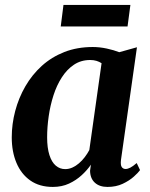

<svg xmlns="http://www.w3.org/2000/svg" viewBox="-20 -745 608 776"><path d="M469 -99Q466.5 -78 472 -70Q477.5 -62 487.5 -62Q496 -62 506.8 -67.5Q517.5 -73 532.5 -86L546 -57.5Q539 -47.5 521 -31.2Q503 -15 476 -2.2Q449 10.5 414.5 10.5Q382 10.5 363.2 -6.8Q344.5 -24 344 -55L347.5 -79.5Q332.5 -57.5 310.2 -37Q288 -16.5 259 -3Q230 10.5 193.5 10.5Q139.5 10.5 102.5 -15.5Q65.5 -41.5 46.5 -86.8Q27.5 -132 27.5 -189.5Q27.5 -243.5 41.5 -296.5Q55.5 -349.5 82.5 -396.2Q109.5 -443 149 -478.8Q188.5 -514.5 240.2 -534.8Q292 -555 355 -555Q382.5 -555 411.5 -548.8Q440.5 -542.5 462 -534L533.5 -554ZM390.5 -489.5Q381.5 -495.5 370 -499Q358.5 -502.5 344.5 -502.5Q307.5 -502.5 279 -483.5Q250.5 -464.5 229.8 -432.2Q209 -400 196 -359.2Q183 -318.5 176.8 -275Q170.5 -231.5 170.5 -190Q170.5 -147 179.8 -118.2Q189 -89.5 205.5 -75.5Q222 -61.5 243.5 -61.5Q258.5 -61.5 272.5 -67.8Q286.5 -74 299.2 -85Q312 -96 322.5 -109.8Q333 -123.5 341 -138.5ZM236.5 -725H507L495.5 -638H225.5Z"/></svg>

Font: Merriweather 48pt
Style: Bold Italic
Weight: 700
Italic angle: -7.8°
Version: Version 2.101